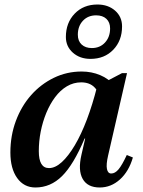

<svg xmlns="http://www.w3.org/2000/svg" viewBox="-20 -818 632 851"><path d="M137 13Q86 13 56 -29Q26 -71 26 -142Q26 -217 50.5 -282.5Q75 -348 118 -396.5Q161 -445 218.5 -473Q276 -501 342 -501Q386 -501 424 -485Q462 -469 487 -439L430 -324Q430 -388 407.5 -420.5Q385 -453 340 -453Q306 -453 276.5 -435.5Q247 -418 224 -387Q201 -356 185 -317Q169 -278 160.5 -235Q152 -192 152 -148Q152 -73 197 -73Q225 -73 254 -99.5Q283 -126 311.5 -174Q340 -222 365 -288Q390 -354 410 -433L460 -421L427 -204H355Q306 -88 255 -37.5Q204 13 137 13ZM422 13Q368 13 346.5 -25Q325 -63 341 -132L414 -450H437L521 -494H543L459 -128Q450 -89 454 -69Q458 -49 473 -49Q490 -49 505.5 -67.5Q521 -86 542 -131L569 -120Q551 -58 511.5 -22.5Q472 13 422 13ZM381 -557Q334 -557 303 -584.5Q272 -612 272 -654Q272 -717 311 -757.5Q350 -798 412 -798Q459 -798 490 -771Q521 -744 521 -701Q521 -638 482 -597.5Q443 -557 381 -557ZM387 -605Q423 -605 445.5 -629.5Q468 -654 468 -692Q468 -719 451.5 -734.5Q435 -750 406 -750Q370 -750 347.5 -726Q325 -702 325 -664Q325 -636 342 -620.5Q359 -605 387 -605Z"/></svg>

Font: Platypi Light Medium
Style: Italic
Weight: 500
Italic angle: -13°
Version: Version 1.200